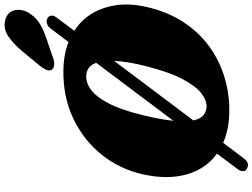

<svg xmlns="http://www.w3.org/2000/svg" viewBox="-153 -861 1111 845"><g transform="rotate(-90 402.5 -438.5)"><path d="M82.5 92.5Q72 87.5 71.8 75.8Q71.5 64 81 51.5L149 -39Q82.5 -86.5 58 -170.8Q33.5 -255 57.5 -364Q80.5 -467.5 144.8 -547.2Q209 -627 304.5 -672Q400 -717 516.5 -715Q584.5 -714 640 -692.5L700 -772Q708.5 -783.5 721 -787.2Q733.5 -791 744.5 -785Q755.5 -779 756.2 -768.2Q757 -757.5 748.5 -746L689.5 -667Q761.5 -620.5 789.5 -537Q817.5 -453.5 795.5 -354Q774.5 -258.5 728.5 -188Q682.5 -117.5 619 -72Q555.5 -26.5 481 -4.8Q406.5 17 328 15Q254 13.5 196.5 -12L128 79Q106.5 107 82.5 92.5ZM317.5 -363Q308 -323.5 302 -290.8Q296 -258 293.5 -231L548.5 -570.5Q534.5 -610 497 -614Q464.5 -618 431.8 -594.8Q399 -571.5 369.8 -515.2Q340.5 -459 317.5 -363ZM354.5 -85Q382.5 -83.5 414.2 -107.8Q446 -132 477.2 -191.2Q508.5 -250.5 534.5 -354.5Q545 -396 550.5 -430.2Q556 -464.5 557 -491.5L295 -143Q301.5 -113.5 316.8 -99.8Q332 -86 354.5 -85ZM596 -892Q631 -934.5 665.8 -957.8Q700.5 -981 738.5 -970.5Q771.5 -961 779.2 -931.8Q787 -902.5 771 -872Q754.5 -842.5 728.5 -824Q702.5 -805.5 655 -789.5L567.5 -759.5Q552 -754 537.5 -755.8Q523 -757.5 517.5 -767.5Q512 -779 518.5 -792Q525 -805 536 -819Z"/></g></svg>

Font: Fraunces 9pt S100 Black
Style: Italic
Weight: 900
Italic angle: -16°
Version: Version 1.000; ttfautohint (v1.8.3)